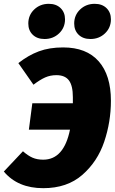

<svg xmlns="http://www.w3.org/2000/svg" viewBox="-50 -964 601 1004"><path d="M530 -437Q530 -327 495 -223Q460 -119 380.5 -49.5Q301 20 176 20Q43 20 -30 -67L70 -173Q96 -150 120 -139.5Q144 -129 176 -129Q284 -129 316 -286H101L119 -424H331V-456Q331 -516 310.5 -543.5Q290 -571 245 -571Q213 -571 186 -559Q159 -547 125 -521L46 -634Q98 -675 153 -695.5Q208 -716 280 -716Q402 -716 466 -643.5Q530 -571 530 -437ZM98 -841Q98 -885 129 -914.5Q160 -944 205 -944Q244 -944 267 -921.5Q290 -899 290 -863Q290 -819 259 -789.5Q228 -760 183 -760Q144 -760 121 -782.5Q98 -805 98 -841ZM338 -841Q338 -885 369 -914.5Q400 -944 445 -944Q484 -944 507 -921.5Q530 -899 530 -863Q530 -819 499 -789.5Q468 -760 423 -760Q384 -760 361 -782.5Q338 -805 338 -841Z"/></svg>

Font: FiraGO Heavy
Style: Italic
Weight: 900
Italic angle: -8°
Designer: bBox Type GmbH
Foundry: bBox Type GmbH
Version: Version 1.001